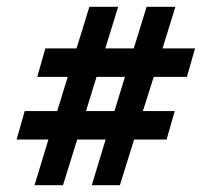

<svg xmlns="http://www.w3.org/2000/svg" viewBox="-20 -518 608 567"><path d="M532 -291H434L402 -190H496L472 -106H376L334 29H251L292 -106H208L166 29H82L123 -106H29L53 -190H149L180 -291H90L114 -375H206L244 -498H329L291 -375H375L413 -498H498L460 -375H556ZM318 -190 349 -291H265L234 -190Z"/></svg>

Font: Grenze
Style: Bold Italic
Weight: 700
Italic angle: -10°
Designer: Renata Polastri
Foundry: Omnibus-Type
Version: Version 1.002; ttfautohint (v1.8)